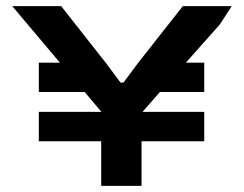

<svg xmlns="http://www.w3.org/2000/svg" viewBox="-20 -608 798 628"><path d="M311 -146H107V-242H311V-243L257 -307H107V-403H176L20 -588H180L328 -400L374 -338H384L430 -400L578 -588H738L699 -528L588 -403H648V-307H503L446 -242H648V-146H443V0H311Z"/></svg>

Font: Gold
Style: Regular
Weight: 400
Designer: jaiki
Version: Version 1.000